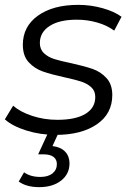

<svg xmlns="http://www.w3.org/2000/svg" viewBox="-29 -550 538 790"><path d="M-9 -59 25 -115Q55 -89 104 -73Q153 -57 207 -57Q282 -57 322.5 -81.5Q363 -106 363 -151Q363 -176 346.5 -191Q330 -206 306 -214Q282 -222 236 -232Q181 -244 147 -256Q113 -268 89 -294Q65 -320 65 -366Q65 -441 127 -485.5Q189 -530 293 -530Q344 -530 392.5 -516.5Q441 -503 471 -481L441 -424Q411 -446 370.5 -457.5Q330 -469 287 -469Q215 -469 175 -443Q135 -417 135 -373Q135 -347 152 -331Q169 -315 194.5 -307Q220 -299 264 -290Q318 -278 351.5 -266.5Q385 -255 409 -229Q433 -203 433 -159Q433 -82 369.5 -38.5Q306 5 200 5Q137 5 79.5 -13Q22 -31 -9 -59ZM48 197 70 159Q96 178 137 178Q169 178 187 163.5Q205 149 205 125Q205 106 191 95.5Q177 85 150 85H128L170 -6H213L187 51Q221 55 239 74Q257 93 257 122Q257 166 222.5 193Q188 220 132 220Q80 220 48 197Z"/></svg>

Font: Montserrat Alternates
Style: Italic
Weight: 400
Italic angle: -11.3°
Designer: Julieta Ulanovsky
Foundry: Julieta Ulanovsky
Version: Version 7.200